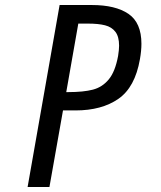

<svg xmlns="http://www.w3.org/2000/svg" viewBox="-20 -745 640 765"><path d="M217.5 -725H346Q440 -725 491.8 -689.8Q543.5 -654.5 543.5 -570.5Q543.5 -543 537.5 -509Q518 -397 451.5 -351Q385 -305 281 -305H231L177 0H90ZM450.5 -522Q454.5 -547 454.5 -563Q454.5 -599 439.8 -618.2Q425 -637.5 398.5 -644.2Q372 -651 330 -651H292L244 -378H251.5Q312.5 -378 350 -387.8Q387.5 -397.5 413.2 -428.5Q439 -459.5 450.5 -522Z"/></svg>

Font: JuliaMono
Style: Italic
Weight: 400
Italic angle: -9°
Monospace: yes
Designer: cormullion
Foundry: corm
Version: Version 0.057; ttfautohint (v1.8.4)